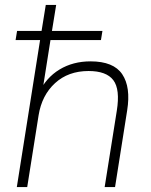

<svg xmlns="http://www.w3.org/2000/svg" viewBox="-20 -756 610 776"><path d="M48 0 142 -594H43L49 -631H148L165 -736H207L190 -631H394L388 -594H184L150 -379H136Q166 -442 220.5 -475Q275 -508 346 -508Q439 -508 474 -456Q509 -404 494 -310L445 0H403L452 -308Q466 -395 438 -432Q410 -469 338 -469Q256 -469 202.5 -420Q149 -371 136 -290L90 0Z"/></svg>

Font: Mulish ExtraLight
Style: Italic
Weight: 200
Italic angle: -9°
Designer: Vernon Adams
Foundry: Vernon Adams
Version: Version 3.603